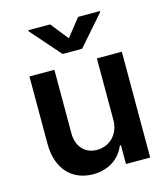

<svg xmlns="http://www.w3.org/2000/svg" viewBox="-115 -859 837 956"><g transform="rotate(-15 304.0 -381.0)"><path d="M413.7 -545.5H542.3V0H417.6V-96.9H411.9Q402.7 -74.2 387.4 -55Q372.2 -35.9 351.4 -22Q330.6 -8.2 304.5 -0.5Q278.4 7.1 247.9 7.1Q207.7 7.1 174.2 -6.6Q140.6 -20.2 116.7 -46.3Q92.7 -72.4 79.4 -110.8Q66.1 -149.1 66.1 -198.2V-545.5H194.6V-218Q194.6 -192.1 202.1 -171.2Q209.5 -150.2 223 -135.7Q236.5 -121.1 255.5 -113.1Q274.5 -105.1 297.6 -105.1Q318.9 -105.1 339.7 -112.9Q360.4 -120.7 377 -136.2Q393.5 -151.6 403.6 -174.9Q413.7 -198.2 413.7 -229.4ZM304.7 -678.3 376.8 -769.2H489.3V-764.2L355.1 -610.8H254.6L120 -764.2V-769.2H232.6Z"/></g></svg>

Font: Interop SemBd
Style: Regular
Weight: 600
Designer: Rasmus Andersson, Google, Jang Haemin
Foundry: jhaemin
Version: Version 1.008